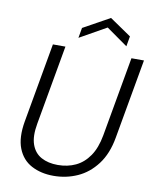

<svg xmlns="http://www.w3.org/2000/svg" viewBox="-97 -972 851 1057"><g transform="rotate(10 328.0 -443.5)"><path d="M275 12Q205 12 152 -16Q99 -44 75.5 -103.5Q52 -163 68 -255L147 -700H217L138 -255Q125 -183 141 -138Q157 -93 195.5 -72Q234 -51 288 -51Q343 -51 387.5 -72Q432 -93 463 -138Q494 -183 507 -255L586 -700H656L577 -255Q561 -163 516 -103.5Q471 -44 408.5 -16Q346 12 275 12ZM279 -760 289 -817 437 -899 557 -817 547 -760 428 -844Z"/></g></svg>

Font: DM Sans 9pt Light
Style: Italic
Weight: 300
Italic angle: -10°
Version: Version 4.004;gftools[0.9.30]